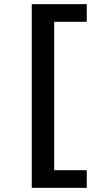

<svg xmlns="http://www.w3.org/2000/svg" viewBox="-20 -725 451 925"><path d="M133 180V-705H398V-620H241V95H398V180Z"/></svg>

Font: Nunito Sans 7pt Expanded Medium
Style: Regular
Weight: 500
Width: 7
Designer: Vernon Adams
Foundry: Vernon Adams
Version: Version 3.101;gftools[0.9.27]